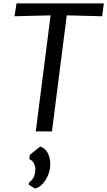

<svg xmlns="http://www.w3.org/2000/svg" viewBox="-20 -767 626 1121"><path d="M283.3 0H188.8L275.4 -677.4L64.9 -672.1L76.3 -747H586.2L576.4 -672.1L369.8 -677.4ZM183.9 333.8 147.5 310.7 149.1 299.4Q167.8 285.7 177 266.7Q186.2 247.7 186.2 218.9Q186.2 200.1 176 183.5Q165.9 166.8 151.2 162.9L154.1 137L215.1 88.5Q242.9 96.9 258.1 125.3Q273.4 153.6 273.4 190Q273.4 224.5 260.6 255.5Q247.9 286.5 227.5 307.7Q207.1 328.9 183.9 333.8Z"/></svg>

Font: Merriweather Sans Variable Regular
Style: Italic
Weight: 300
Italic angle: -8°
Designer: Eben Sorkin
Foundry: Eben Sorkin
Version: Version 2.001